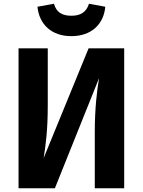

<svg xmlns="http://www.w3.org/2000/svg" viewBox="-20 -1005 761 1025"><path d="M361 -812C468 -812 534 -876 542 -969L455 -985C441 -940 410 -921 361 -921C310 -921 281 -940 268 -985L180 -969C189 -876 254 -812 361 -812ZM643 -747H453L213 -161C224 -231 235 -308 235 -444V-747H79V0H273L509 -588C498 -524 486 -428 486 -300V0H643Z"/></svg>

Font: Glow Sans SC Normal
Style: Bold
Weight: 700
Designer: Ryoko NISHIZUKA (kana, bopomofo & ideographs); Paul D. Hunt (Latin, Greek & Cyrillic); Sandoll Communications, Soo-young
Version: Version 0.93